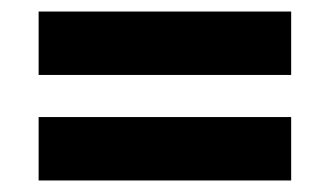

<svg xmlns="http://www.w3.org/2000/svg" viewBox="-20 -502 572 333"><path d="M47 -482V-372H485V-482ZM47 -189H485V-299H47Z"/></svg>

Font: LT Wave Alt Bold
Style: Regular
Weight: 700
Designer: Daniel Lyons
Version: Version 2.5 (Glyphs App)